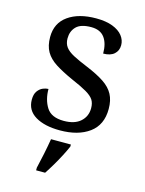

<svg xmlns="http://www.w3.org/2000/svg" viewBox="-116 -615 683 906"><g transform="rotate(15 225.5 -162.0)"><path d="M210 10Q135 10 90 -17Q45 -44 45 -96Q45 -123 56 -138Q67 -153 81.5 -159Q96 -165 108 -165Q108 -113 131.5 -75.5Q155 -38 216 -38Q269 -38 297.5 -63.5Q326 -89 326 -129Q326 -154 315.5 -170Q305 -186 278.5 -201.5Q252 -217 203 -238Q152 -261 118.5 -282.5Q85 -304 68.5 -332.5Q52 -361 52 -404Q52 -472 103.5 -508.5Q155 -545 240 -545Q288 -545 320.5 -532.5Q353 -520 369.5 -499Q386 -478 386 -453Q386 -426 367.5 -409.5Q349 -393 314 -393Q314 -443 293 -471Q272 -499 228 -499Q177 -499 155 -476.5Q133 -454 133 -419Q133 -394 145.5 -377Q158 -360 185.5 -345.5Q213 -331 257 -313Q310 -291 343 -269Q376 -247 391.5 -218Q407 -189 407 -147Q407 -69 353 -29.5Q299 10 210 10ZM151 208Q159 175 167 136Q175 97 181 61H278V71Q269 92 255 119Q241 146 225 173Q209 200 195 221H151Z"/></g></svg>

Font: Noto Serif Khojki
Style: Regular
Weight: 400
Designer: Juan Bruce
Version: Version 2.002